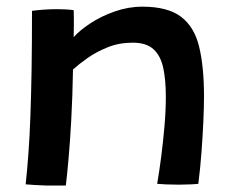

<svg xmlns="http://www.w3.org/2000/svg" viewBox="-20 -550 705 576"><path d="M177.5 6.5Q166 6.5 149.8 6.5Q133.5 6.5 117 6.5Q102.5 6 83.8 5Q65 4 57 3Q61.5 -38.5 65.2 -89Q69 -139.5 71.2 -202.2Q73.5 -265 74.8 -343Q76 -421 76 -517.5Q90.5 -519.5 110.2 -521Q130 -522.5 150.5 -522.5Q164.5 -522.5 177.8 -521.8Q191 -521 201 -519.5Q201.5 -514.5 201.5 -500Q201.5 -485.5 201.5 -468.5Q201.5 -451.5 201 -438.5Q218 -458 250.2 -479.5Q282.5 -501 323.8 -515.5Q365 -530 407 -530Q483 -530 523 -499.8Q563 -469.5 577.5 -409.5Q592 -349.5 592 -261Q592 -227.5 590 -184.5Q588 -141.5 584.5 -94Q581 -46.5 575 1.5Q567 2.5 550.2 3.2Q533.5 4 515 4Q496 4 478.5 3.2Q461 2.5 451.5 1.5Q458 -36.5 463.8 -81.2Q469.5 -126 473.5 -172.2Q477.5 -218.5 477.5 -260Q477.5 -309 470 -345.2Q462.5 -381.5 441 -401.8Q419.5 -422 378 -422Q337.5 -422 303.2 -408.2Q269 -394.5 242.5 -375.8Q216 -357 199 -341.5Q197.5 -259 193.8 -190.8Q190 -122.5 185.5 -72.2Q181 -22 177.5 6.5Z"/></svg>

Font: Grandstander Thin Medium
Style: Regular
Weight: 500
Version: Version 1.200